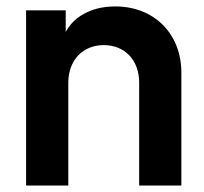

<svg xmlns="http://www.w3.org/2000/svg" viewBox="-20 -576 633 596"><path d="M192 0V-319C192 -390 238 -436 302 -436C367 -436 412 -390 412 -319V0H543V-350C543 -472 458 -556 338 -556C299 -556 266 -548 237 -531C214 -518 197 -500 184 -477V-544H61V0Z"/></svg>

Font: Plus Jakarta Sans
Style: Bold
Weight: 700
Designer: Gumpita Rahayu
Foundry: Tokotype
Version: Version 2.071;gftools[0.9.30]